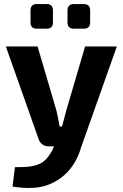

<svg xmlns="http://www.w3.org/2000/svg" viewBox="-20 -724 607 950"><path d="M558 -494 381 6Q367 53 345.5 86.5Q324 120 297 143.5Q270 167 236 183Q194 203 144 205.5Q94 208 42 199L54 103Q97 104 130 99.5Q163 95 187 81Q206 69 222 46.5Q238 24 248 -2L275 -66Q285 -89 293 -120Q301 -151 307 -174L401 -494ZM166 -494 260 -174Q264 -155 268 -136Q272 -117 275 -98H302L255 0H219Q202 0 189 -10Q176 -20 171 -36L9 -494ZM394 -704Q426 -704 426 -672V-613Q426 -582 394 -582H346Q314 -582 314 -613V-672Q314 -704 346 -704ZM211 -704Q242 -704 242 -672V-613Q242 -582 211 -582H162Q131 -582 131 -613V-672Q131 -704 162 -704Z"/></svg>

Font: Exo 2
Style: Bold
Weight: 700
Designer: Natanael Gama
Foundry: Natanael Gama
Version: Version 2.010